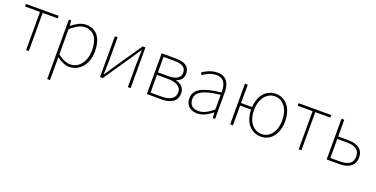

<svg xmlns="http://www.w3.org/2000/svg" viewBox="-23 -1316 4571 2335"><g transform="rotate(20 2262.5 -148.5)"><path d="M222 0H257V-494H451V-527H29V-494H222Z M584 243H620V46V-53C676 -11 731 13 781 13C907 13 1015 -92 1015 -271C1015 -434 946 -540 803 -540C737 -540 674 -500 622 -459H620L614 -527H584ZM784 -20C742 -20 682 -39 620 -91V-416C687 -474 746 -507 800 -507C929 -507 977 -405 977 -271C977 -124 896 -20 784 -20Z M1179 0H1215L1463 -363C1485 -396 1518 -445 1540 -478H1545C1542 -407 1539 -336 1539 -277V0H1575V-527H1539L1291 -164C1269 -131 1237 -82 1215 -49H1210C1212 -120 1215 -191 1215 -249V-527H1179Z M1785 0H1976C2099 0 2174 -48 2174 -150C2174 -229 2118 -266 2063 -278V-282C2111 -297 2150 -329 2150 -397C2150 -486 2084 -527 1970 -527H1785ZM1821 -294V-494H1961C2067 -494 2112 -459 2112 -395C2112 -333 2067 -294 1951 -294ZM1821 -32V-261H1956C2073 -261 2137 -222 2137 -151C2137 -73 2078 -32 1965 -32Z M2440 13C2510 13 2576 -26 2630 -70H2633L2638 0H2668V-341C2668 -448 2630 -540 2506 -540C2420 -540 2347 -496 2314 -472L2332 -443C2366 -470 2429 -507 2504 -507C2613 -507 2635 -414 2632 -329C2395 -302 2288 -247 2288 -130C2288 -30 2358 13 2440 13ZM2443 -20C2379 -20 2325 -50 2325 -131C2325 -220 2403 -273 2632 -298V-109C2563 -50 2506 -20 2443 -20Z M3261 -20C3152 -20 3076 -118 3076 -262C3076 -407 3152 -507 3261 -507C3368 -507 3442 -407 3442 -262C3442 -118 3368 -20 3261 -20ZM3262 13C3383 13 3479 -88 3479 -262C3479 -439 3383 -540 3262 -540C3144 -540 3051 -449 3042 -289H2899V-527H2863V0H2899V-256H3041C3043 -86 3138 13 3262 13Z M3750 0H3785V-494H3979V-527H3557V-494H3750Z M4112 0H4279C4402 0 4475 -55 4475 -157C4475 -258 4402 -311 4279 -311H4148V-527H4112ZM4148 -33V-279H4268C4382 -279 4437 -243 4437 -157C4437 -70 4382 -33 4268 -33Z"/></g></svg>

Font: Noto Sans CJK HK Thin
Style: Regular
Weight: 100
Designer: Ryoko NISHIZUKA 西塚涼子 (kana, bopomofo & ideographs); Paul D. Hunt (Latin, Greek & Cyrillic); Sandoll Communications 산돌커뮤니
Foundry: Adobe
Version: Version 2.004;hotconv 1.0.118;makeotfexe 2.5.65603